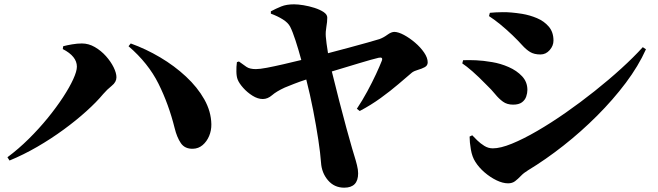

<svg xmlns="http://www.w3.org/2000/svg" viewBox="-20 -807 3030 884"><path d="M334 -500Q334 -547.9 269 -581.1L271 -594.2Q287.6 -598.6 311.8 -602.8Q335.9 -606.9 356.9 -606.9Q388.2 -606.9 416.7 -590.3Q445.3 -573.7 467.8 -548.6Q490.2 -523.4 503.2 -497.1Q516.1 -470.7 516.1 -451.2Q516.1 -429.2 494.6 -412.1Q473.1 -395 455.1 -374Q424.3 -336.9 377.4 -294.7Q330.6 -252.4 272.9 -210.2Q215.3 -168 151.6 -131.1Q87.9 -94.2 23.9 -67.9L14.2 -83Q64.9 -120.6 112.3 -167.5Q159.7 -214.4 200 -263.9Q240.2 -313.5 270.3 -359.4Q300.3 -405.3 317.1 -442.1Q334 -479 334 -500ZM953.1 -234.9Q953.6 -206.5 942.9 -180.9Q932.1 -155.3 912.8 -138.9Q893.6 -122.6 868.2 -122.1Q831.1 -121.1 812.7 -147.9Q794.4 -174.8 784.2 -216.8Q756.8 -327.1 709.7 -421.6Q662.6 -516.1 571.8 -594.2L582 -606.9Q651.4 -582 717.3 -543Q783.2 -503.9 836.2 -454.6Q889.2 -405.3 920.7 -349.4Q952.1 -293.5 953.1 -234.9Z M1227.1 -744.1V-754.9Q1251 -767.6 1274.9 -777.3Q1298.8 -787.1 1334 -787.1Q1351.6 -787.1 1377.2 -783Q1402.8 -778.8 1428 -770.8Q1453.1 -762.7 1470 -751.5Q1486.8 -740.2 1486.8 -726.1Q1486.8 -706.5 1482.7 -683.6Q1478.5 -660.6 1480 -639.2Q1481 -627 1483.6 -606.2Q1486.3 -585.4 1490.2 -562Q1535.2 -573.7 1584.2 -586.9Q1633.3 -600.1 1672.4 -611.1Q1711.4 -622.1 1727.1 -627Q1745.6 -633.8 1763.7 -647Q1781.7 -660.2 1795.9 -660.2Q1814.5 -659.7 1840.1 -646Q1865.7 -632.3 1890.9 -610.8Q1916 -589.4 1932.6 -565.2Q1949.2 -541 1949.2 -520Q1949.2 -504.9 1935.3 -497.6Q1921.4 -490.2 1904.3 -485.4Q1887.2 -480.5 1877 -473.1Q1851.1 -451.2 1814.7 -419.9Q1778.3 -388.7 1733.2 -356Q1688 -323.2 1636.2 -295.9L1623 -306.2Q1648.4 -344.2 1671.1 -386.2Q1693.8 -428.2 1711.2 -465.6Q1728.5 -502.9 1737.8 -526.9Q1745.1 -545.9 1723.1 -541Q1693.8 -534.2 1634 -516.1Q1574.2 -498 1507.8 -478Q1524.4 -409.7 1542 -341.8Q1559.6 -273.9 1575 -217Q1590.3 -160.2 1601.1 -124Q1605 -109.9 1611.6 -89.1Q1618.2 -68.4 1623.5 -46.9Q1628.9 -25.4 1628.9 -8.8Q1628.9 57.1 1564.9 57.1Q1519 57.1 1490 22.9Q1460.9 -11.2 1458 -59.1Q1455.1 -100.1 1445.6 -163.3Q1436 -226.6 1421.9 -299.3Q1407.7 -372.1 1390.1 -440.9Q1359.9 -431.2 1333.7 -420.9Q1307.6 -410.6 1291 -403.8Q1252.9 -386.2 1232.7 -368.7Q1212.4 -351.1 1189.9 -351.1Q1167 -351.1 1142.8 -366.2Q1118.7 -381.3 1099.9 -402.3Q1081.1 -423.3 1074.2 -440.9Q1068.8 -454.6 1068.4 -477.3Q1067.9 -500 1070.8 -521L1080.1 -523.9Q1099.6 -509.8 1114.5 -499.3Q1129.4 -488.8 1158.2 -488.8Q1175.8 -488.8 1209.2 -495.1Q1242.7 -501.5 1283.9 -511Q1325.2 -520.5 1367.2 -530.8Q1354.5 -578.1 1340.8 -620.1Q1327.1 -662.1 1315.9 -684.1Q1306.2 -702.6 1282 -717.8Q1257.8 -732.9 1227.1 -744.1Z M2339.4 -645Q2279.8 -701.7 2231.4 -732.9L2235.4 -748Q2258.3 -750.5 2294.9 -751Q2331.5 -751.5 2384.3 -743.2Q2419.4 -737.3 2452.4 -723.4Q2485.4 -709.5 2506.8 -684.3Q2528.3 -659.2 2528.3 -620.1Q2528.3 -596.2 2510.7 -576.2Q2493.2 -556.2 2468.3 -556.2Q2439.5 -556.2 2420.7 -567.6Q2401.9 -579.1 2383.8 -599.4Q2365.7 -619.6 2339.4 -645ZM2249 -124Q2284.2 -124 2336.9 -145.5Q2389.6 -167 2453.1 -203.9Q2516.6 -240.7 2584.5 -288.1Q2652.3 -335.4 2718 -387.7Q2783.7 -439.9 2840.8 -491.9Q2897.9 -543.9 2939.5 -589.8L2954.1 -580.1Q2919.4 -502.9 2861.1 -425.3Q2802.7 -347.7 2729.2 -274.2Q2655.8 -200.7 2574.2 -136.5Q2492.7 -72.3 2411.1 -22.9Q2391.6 -11.2 2378.2 2.9Q2364.7 17.1 2351.6 27.1Q2338.4 37.1 2319.3 37.1Q2294.9 37.1 2266.1 23.2Q2237.3 9.3 2210.9 -13.4Q2184.6 -36.1 2168.5 -62Q2153.8 -84.5 2147.9 -118.9Q2142.1 -153.3 2142.1 -178.2L2154.3 -184.1Q2163.1 -174.8 2177.5 -160.6Q2191.9 -146.5 2210 -135.3Q2228 -124 2249 -124ZM2220.2 -416Q2183.6 -453.6 2155.3 -478.3Q2127 -502.9 2108.4 -515.1L2112.3 -529.8Q2139.2 -530.8 2171.4 -529.5Q2203.6 -528.3 2246.1 -521Q2284.7 -514.6 2322 -498.3Q2359.4 -481.9 2383.8 -455.8Q2408.2 -429.7 2408.2 -393.1Q2408.2 -378.4 2402.8 -362.5Q2397.5 -346.7 2383.1 -335.9Q2368.7 -325.2 2342.3 -325.2Q2314.5 -325.2 2295.7 -338.9Q2276.9 -352.5 2259.8 -373.5Q2242.7 -394.5 2220.2 -416Z"/></svg>

Font: Source Han Serif JP Heavy
Style: Regular
Weight: 900
Designer: Ryoko NISHIZUKA  (kana & ideographs); Frank Grießhammer (Latin, Greek & Cyrillic); Wenlong ZHANG  (bopomofo); Sandoll Co
Foundry: Adobe Systems Incorporated
Version: Version 1.001;PS 1.001;hotconv 16.6.54;makeotf.lib2.5.65590